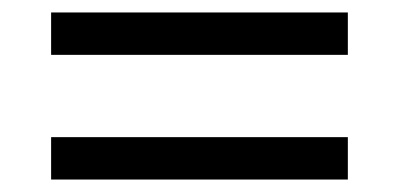

<svg xmlns="http://www.w3.org/2000/svg" viewBox="-20 -460 640 308"><path d="M62 -372V-440H538V-372ZM62 -172V-240H538V-172Z"/></svg>

Font: PlemolJP35 Console
Style: Regular
Weight: 400
Version: v2.0.3; ttfautohint (v1.8.4.7-5d5b-dirty) -l 6 -r 45 -G 200 